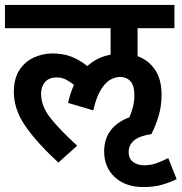

<svg xmlns="http://www.w3.org/2000/svg" viewBox="-20 -642 734 776"><path d="M401 -30Q401 -129 503 -168Q512 -189 517.5 -210.5Q523 -232 523 -257Q523 -297 507 -314Q491 -331 465 -331Q448 -331 428 -321Q408 -311 389 -281.5Q370 -252 357 -196L255 -226Q264 -266 279 -299Q263 -312 246.5 -320.5Q230 -329 209 -329Q178 -329 162 -310.5Q146 -292 146 -263Q146 -214 182 -167.5Q218 -121 292 -53L216 15Q131 -63 83.5 -131Q36 -199 36 -270Q36 -326 59.5 -360.5Q83 -395 119 -410.5Q155 -426 191 -426Q234 -426 267 -413.5Q300 -401 333 -375Q372 -411 427 -421V-528H0V-622H685V-528H536V-415Q579 -400 606 -361Q633 -322 633 -259Q633 -214 621.5 -175Q610 -136 592 -100Q544 -93 522 -74.5Q500 -56 500 -28Q500 0 518.5 13Q537 26 563 26Q587 26 608.5 19Q630 12 660 -3L694 82Q668 95 635.5 104.5Q603 114 559 114Q488 114 444.5 74.5Q401 35 401 -30Z"/></svg>

Font: Noto Sans Devanagari SemiCondensed SemiBold
Style: Regular
Weight: 600
Width: 4
Designer: Jelle Bosma - Monotype Design Team
Foundry: Monotype Imaging Inc.
Version: Version 2.004; ttfautohint (v1.8.4.7-5d5b)